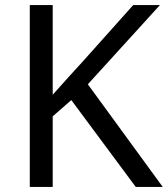

<svg xmlns="http://www.w3.org/2000/svg" viewBox="-20 -734 659 754"><path d="M619 0H513L260 -341L187 -277V0H97V-714H187V-362Q217 -396 248 -430Q279 -464 310 -498L503 -714H608L325 -403Z"/></svg>

Font: Noto Sans Old Sogdian
Style: Regular
Weight: 400
Designer: Monotype Design Team
Foundry: Monotype Imaging Inc.
Version: Version 2.002; ttfautohint (v1.8.4.7-5d5b)